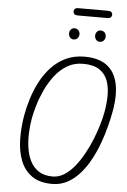

<svg xmlns="http://www.w3.org/2000/svg" viewBox="-76 -1327 914 1383"><g transform="rotate(5 381.0 -636.0)"><path d="M354.5 2.5Q262.5 2.5 206.8 -37.5Q151 -77.5 125.2 -145Q99.5 -212.5 97.8 -296.8Q96 -381 111 -469.5Q121.5 -529.5 141.5 -594Q161.5 -658.5 193 -718.5Q224.5 -778.5 269.2 -826.5Q314 -874.5 373.5 -902.8Q433 -931 509 -931Q610.5 -931 669.8 -886.8Q729 -842.5 747.2 -758.8Q765.5 -675 744 -556.5Q735.5 -508.5 720.5 -449.2Q705.5 -390 682.8 -327Q660 -264 628.8 -205.2Q597.5 -146.5 557 -99.8Q516.5 -53 466.2 -25.2Q416 2.5 354.5 2.5ZM353.5 -51Q397.5 -51 437 -76Q476.5 -101 511 -143.2Q545.5 -185.5 574.2 -237.8Q603 -290 625.5 -345.8Q648 -401.5 663.2 -453.2Q678.5 -505 685.5 -545.5Q697 -608 697.5 -667.5Q698 -727 680.2 -774.8Q662.5 -822.5 619.8 -850.8Q577 -879 502 -879Q436.5 -879 385.8 -848Q335 -817 297.2 -767.2Q259.5 -717.5 233.2 -660.2Q207 -603 191.2 -549Q175.5 -495 168.5 -457Q159 -405.5 156.8 -349Q154.5 -292.5 162.5 -239.5Q170.5 -186.5 192.5 -144Q214.5 -101.5 253.8 -76.2Q293 -51 353.5 -51ZM607.5 -1047Q591.5 -1047 581 -1059Q570.5 -1071 570.5 -1088.5Q570.5 -1104.5 580.5 -1116.8Q590.5 -1129 607.5 -1129Q624 -1129 635.5 -1118Q647 -1107 647 -1088.5Q647 -1071.5 635.8 -1059.2Q624.5 -1047 607.5 -1047ZM418 -1047.5Q402.5 -1047.5 392.2 -1059.5Q382 -1071.5 382 -1088.5Q382 -1104.5 392 -1116.5Q402 -1128.5 418 -1128.5Q434.5 -1128.5 446 -1117.5Q457.5 -1106.5 457.5 -1088.5Q457.5 -1071.5 446.5 -1059.5Q435.5 -1047.5 418 -1047.5ZM433.5 -1222.5Q415 -1222.5 407.8 -1230.2Q400.5 -1238 400.5 -1249Q400.5 -1260 407.8 -1267.5Q415 -1275 433.5 -1275H647Q665 -1275 672.5 -1267.5Q680 -1260 680 -1249Q680 -1238.5 672.2 -1230.5Q664.5 -1222.5 647 -1222.5Z"/></g></svg>

Font: Edu AU VIC WA NT Pre
Style: Regular
Weight: 400
Designer: Tina and Corey Anderson, Eben Sorkin, Mirko Velimirovic
Foundry: Google for Education
Version: Version 1.001